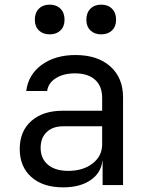

<svg xmlns="http://www.w3.org/2000/svg" viewBox="-20 -797 640 827"><path d="M252 10Q165 10 115 -34.5Q65 -79 65 -155Q65 -232 115 -276Q165 -320 250 -320H420V-375Q420 -426 389.5 -453.5Q359 -481 303 -481Q254 -481 221 -460.5Q188 -440 183 -405H93Q102 -476 160 -518Q218 -560 305 -560Q400 -560 455 -511Q510 -462 510 -378V0H422V-105H407L422 -120Q422 -60 375.5 -25Q329 10 252 10ZM274 -61Q338 -61 379 -93Q420 -125 420 -175V-253H252Q207 -253 181 -228Q155 -203 155 -160Q155 -114 186.5 -87.5Q218 -61 274 -61ZM416 -649Q387 -649 369.5 -666Q352 -683 352 -712Q352 -742 369.5 -759.5Q387 -777 416 -777Q445 -777 462.5 -759.5Q480 -742 480 -712Q480 -683 462.5 -666Q445 -649 416 -649ZM194 -649Q165 -649 147.5 -666Q130 -683 130 -712Q130 -742 147.5 -759.5Q165 -777 194 -777Q223 -777 240.5 -759.5Q258 -742 258 -712Q258 -683 240.5 -666Q223 -649 194 -649Z"/></svg>

Font: JetBrains Mono Zero
Style: Regular-Zero
Weight: 400
Designer: Philipp Nurullin, Konstantin Bulenkov
Foundry: JetBrains
Version: Version 2.211